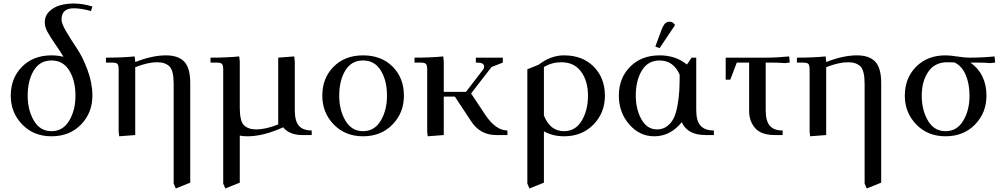

<svg xmlns="http://www.w3.org/2000/svg" viewBox="-20 -766 5683 1089"><path d="M41 -223Q41 -323 105 -387.5Q169 -452 272 -452Q306 -452 340 -444Q323 -473 293 -516Q263 -559 248.5 -586.5Q234 -614 234 -639Q234 -677 260.5 -702Q287 -727 322.5 -736.5Q358 -746 398 -746Q450 -746 504 -729L496 -703Q441 -719 398 -719Q329 -719 329 -655Q329 -632 356.5 -585.5Q384 -539 416.5 -491Q449 -443 476.5 -369Q504 -295 504 -223Q504 -126 439.5 -59.5Q375 7 272 7Q171 7 106 -60Q41 -127 41 -223ZM137 -223Q137 -142 172 -82Q207 -22 272 -22Q337 -22 372.5 -81.5Q408 -141 408 -223Q408 -309 373 -366Q338 -423 272 -423Q206 -423 171.5 -366Q137 -309 137 -223Z M581 -411V-439Q674 -439 744 -446L747 -418V-414Q843 -452 921 -452Q991 -452 1025 -416.5Q1059 -381 1059 -295V270L977 303L965 275V-290Q965 -366 941 -389.5Q917 -413 871 -413Q819 -413 747 -385V0L656 7L653 -19V-371Q653 -396 646 -403.5Q639 -411 614 -411Z M1174 -411V-439Q1267 -439 1337 -446L1340 -418V-155Q1340 -79 1364 -55.5Q1388 -32 1434 -32Q1486 -32 1558 -60V-439L1649 -446L1652 -418V-141Q1652 -80 1675 -53Q1698 -26 1748 -26V0H1695Q1622 0 1586 -44L1558 -32Q1463 7 1384 7Q1357 7 1340 3V270L1258 303L1246 275V-371Q1246 -396 1239 -403.5Q1232 -411 1207 -411Z M1808 -223Q1808 -323 1872 -387.5Q1936 -452 2039 -452Q2143 -452 2207 -388Q2271 -324 2271 -223Q2271 -126 2206 -59.5Q2141 7 2039 7Q1938 7 1873 -60Q1808 -127 1808 -223ZM1904 -223Q1904 -142 1939 -82Q1974 -22 2039 -22Q2104 -22 2139.5 -81.5Q2175 -141 2175 -223Q2175 -309 2140 -366Q2105 -423 2039 -423Q1973 -423 1938.5 -366Q1904 -309 1904 -223Z M2331 -411V-439Q2424 -439 2494 -446L2497 -418V-245H2623L2719 -370Q2726 -378 2726 -388Q2726 -411 2687 -411H2679V-439H2832V-411L2768 -386L2652 -236L2731 -117Q2791 -26 2858 -26V0H2794Q2704 0 2653 -77L2560 -218H2497V0L2406 7L2403 -19V-371Q2403 -396 2396 -403.5Q2389 -411 2364 -411Z M2971 275V-373L3035 -399Q3104 -452 3179 -452Q3284 -452 3347.5 -388Q3411 -324 3411 -223Q3411 -126 3346 -59.5Q3281 7 3179 7Q3116 7 3065 -21V270L2983 303ZM3065 -111Q3100 -22 3179 -22Q3244 -22 3279.5 -81.5Q3315 -141 3315 -223Q3315 -306 3276 -359.5Q3237 -413 3163 -413Q3111 -413 3065 -386Z M3490 -223Q3490 -323 3554 -387.5Q3618 -452 3721 -452Q3813 -452 3876 -400L3903 -439H3929V-141Q3929 -80 3953.5 -53Q3978 -26 4029 -26V0H3982Q3879 0 3847 -73Q3782 7 3691 7Q3607 7 3548.5 -61Q3490 -129 3490 -223ZM3586 -223Q3586 -147 3618 -89.5Q3650 -32 3707 -32Q3741 -32 3765.5 -51.5Q3790 -71 3803 -99.5Q3816 -128 3823.5 -172.5Q3831 -217 3833 -254.5Q3835 -292 3835 -342Q3800 -423 3721 -423Q3655 -423 3620.5 -366Q3586 -309 3586 -223ZM3697 -502 3731 -594Q3741 -621 3751.5 -632Q3762 -643 3779 -643Q3796 -643 3809 -624L3721 -493Z M4096 -314V-439H4323Q4386 -439 4456 -446L4459 -418V-411L4431 -408Q4401 -411 4354 -411H4323V-141Q4323 -80 4346 -53Q4369 -26 4419 -26V0H4376Q4297 0 4263 -39.5Q4229 -79 4229 -136V-411H4159L4122 -314Z M4500 -411V-439Q4593 -439 4663 -446L4666 -418V-414Q4762 -452 4840 -452Q4910 -452 4944 -416.5Q4978 -381 4978 -295V270L4896 303L4884 275V-290Q4884 -366 4860 -389.5Q4836 -413 4790 -413Q4738 -413 4666 -385V0L4575 7L4572 -19V-371Q4572 -396 4565 -403.5Q4558 -411 4533 -411Z M5112 -223Q5112 -323 5176 -387.5Q5240 -452 5343 -452Q5369 -452 5410 -445.5Q5451 -439 5478 -439Q5551 -439 5621 -446L5624 -418V-411L5596 -408Q5566 -411 5519 -411H5484Q5575 -347 5575 -223Q5575 -126 5510 -59.5Q5445 7 5343 7Q5242 7 5177 -60Q5112 -127 5112 -223ZM5208 -223Q5208 -142 5243 -82Q5278 -22 5343 -22Q5408 -22 5443.5 -81.5Q5479 -141 5479 -223Q5479 -291 5457 -342Q5435 -393 5393 -412Q5378 -413 5353 -413Q5282 -413 5245 -359Q5208 -305 5208 -223Z"/></svg>

Font: Dihjauti
Style: Bold
Weight: 700
Designer: T. Christopher White
Version: Version 3.0.0